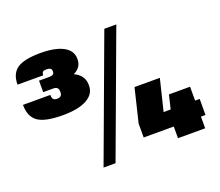

<svg xmlns="http://www.w3.org/2000/svg" viewBox="-120 -884 1223 1068"><g transform="rotate(-20 491.5 -350.0)"><path d="M210 -339Q104 -339 62 -369.5Q20 -400 20 -469H182Q182 -451 188.5 -443.5Q195 -436 211 -436Q240 -436 240 -463V-469Q240 -483 232.5 -490Q225 -497 211 -497H150V-565H211Q225 -565 232.5 -570Q240 -575 240 -585V-591Q240 -600 232.5 -605Q225 -610 211 -610Q192 -610 187 -603.5Q182 -597 182 -585H30Q30 -650 71.5 -678.5Q113 -707 210 -707Q297 -707 344.5 -681Q392 -655 392 -607V-602Q392 -559 349.5 -535.5Q307 -512 230 -512V-553Q312 -553 357 -526Q402 -499 402 -449V-444Q402 -394 352 -366.5Q302 -339 210 -339ZM590 -712H661L393 12H322ZM589 -151 637 -350H787L733 -129L670 -164H955V-69H589ZM767 -96 803 -246H928V0H767Z"/></g></svg>

Font: Pathway Extreme Condensed Black
Style: Regular
Weight: 900
Width: 3
Version: Version 1.001;gftools[0.9.26]